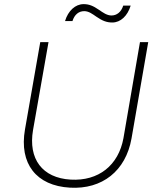

<svg xmlns="http://www.w3.org/2000/svg" viewBox="-20 -904 759 930"><path d="M319 5C475 14 589 -76 617 -233L698 -700H658L578 -235C554 -103 457 -26 322 -34C185 -42 116 -134 140 -274L215 -700H175L101 -277C72 -111 156 -4 319 5ZM295 -802H331C341 -834 362 -850 388 -850C410 -850 428 -836 447 -823C476 -803 497 -795 524 -795C564 -795 598 -827 613 -877H577C567 -845 545 -829 520 -829C498 -829 479 -843 460 -856C431 -876 411 -884 385 -884C345 -884 310 -852 295 -802Z"/></svg>

Font: Fixel Display 20240404 ExLight
Style: Italic
Weight: 200
Italic angle: -10°
Designer: AlfaBravo + MacPaw
Foundry: Kyrylo Tkachov, Marchela Mozhyna, Serhii Makarenko, Maria Weinstein, Zakhar Kryvoshyya
Version: Version 1.211;Glyphs 3.2 (3225)